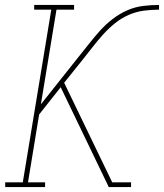

<svg xmlns="http://www.w3.org/2000/svg" viewBox="-20 -755 662 775"><path d="M419 0 225 -403 138 -293 93 -19H162V0H1V-19H72L187 -716H118V-735H279V-716H208L145 -334L296 -524Q318 -551 339.5 -578.5Q361 -606 384 -631.5Q407 -657 435 -678.5Q463 -700 494 -713.5Q525 -727 557.5 -731Q590 -735 622 -735V-716Q592 -716 561 -712Q530 -708 500 -695Q470 -682 444 -661Q418 -640 395.5 -615Q373 -590 353 -564Q333 -538 312 -512L239 -421L433 -19H509V0Z"/></svg>

Font: Iosevka Etoile Thin
Style: Italic
Weight: 100
Italic angle: -9°
Designer: Belleve Invis
Foundry: Belleve Invis
Version: Version 22.1.2; ttfautohint (v1.8.4)